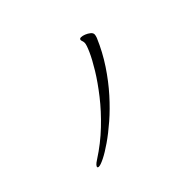

<svg xmlns="http://www.w3.org/2000/svg" viewBox="-120 -937 1240 1240"><g transform="rotate(-45 500.0 -317.5)"><path d="M191 19Q180 19 180 12Q180 7 187.5 -1.5Q195 -10 214 -22Q304 -80 379 -151.5Q454 -223 512 -297Q570 -371 610 -436.5Q650 -502 670.5 -548.5Q691 -595 691 -611Q691 -622 688 -629.5Q685 -637 685 -643Q685 -648 690 -652Q692 -654 700 -654Q713 -654 730.5 -647Q748 -640 761.5 -629Q775 -618 775 -605Q775 -596 769 -579Q730 -487 676.5 -406.5Q623 -326 563.5 -259.5Q504 -193 444.5 -141.5Q385 -90 333 -54Q281 -18 243.5 0.5Q206 19 191 19Z"/></g></svg>

Font: Moon Stars Kai T
Style: Regular
Weight: 400
Designer: GuiWonder
Version: Version 1.101